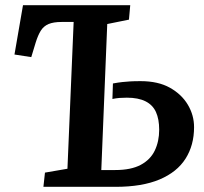

<svg xmlns="http://www.w3.org/2000/svg" viewBox="-20 -723 791 743"><path d="M265 -638H218Q187 -638 168 -630Q149 -622 138 -604.5Q127 -587 118 -558L101 -502L36 -512L69 -703H484L479 -647L395 -630L372 -65H426Q487 -65 524.5 -85Q562 -105 579 -140.5Q596 -176 596 -221Q596 -262 583.5 -289.5Q571 -317 543 -331Q515 -345 471 -345Q455 -345 442.5 -344Q430 -343 415 -340L417 -400Q439 -404 453.5 -405.5Q468 -407 483.5 -408Q499 -409 524 -409Q592 -409 637.5 -383.5Q683 -358 707 -317.5Q731 -277 731 -231Q731 -161 698 -109Q665 -57 597.5 -28.5Q530 0 427 0H148L154 -55L241 -70Z"/></svg>

Font: Literata 18pt SemiBold
Style: Italic
Weight: 600
Italic angle: -2°
Designer: Latin by Veronika Burian and Jose Scaglione. Greek by Irene Vlachou. Cyrillic by Vera Evstafieva
Foundry: TypeTogether
Version: Version 3.103;gftools[0.9.29]